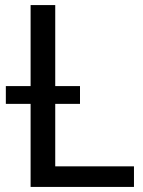

<svg xmlns="http://www.w3.org/2000/svg" viewBox="-20 -736 562 756"><path d="M507.5 0H100.5V-327H3V-397H100.5V-716H197.5V-397H295V-327H197.5V-81H507.5Z"/></svg>

Font: Verano Sans
Style: Regular
Weight: 400
Designer: Lukasz Dziedzic with Adam Twardoch and Botio Nikoltchev
Foundry: tyPoland Lukasz Dziedzic
Version: Version 3.001;December 28, 2019;FontCreator 12.0.0.2547 64-b